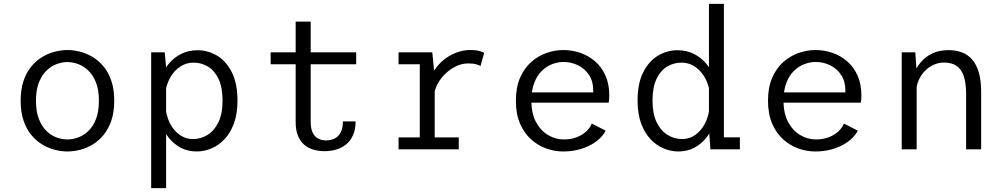

<svg xmlns="http://www.w3.org/2000/svg" viewBox="-20 -770 5197 990"><path d="M327.5 11Q295.5 11 261.8 2.2Q228 -6.5 196.8 -25.5Q165.5 -44.5 140.5 -75.2Q115.5 -106 101 -149.5Q86.5 -193 86.5 -251Q86.5 -308.5 101 -352Q115.5 -395.5 140.5 -426Q165.5 -456.5 196.8 -475.5Q228 -494.5 261.8 -503.2Q295.5 -512 327.5 -512Q360 -512 393.8 -503.2Q427.5 -494.5 458.8 -475.5Q490 -456.5 515 -426Q540 -395.5 554.5 -352Q569 -308.5 569 -251Q569 -193 554.5 -149.5Q540 -106 515 -75.2Q490 -44.5 458.8 -25.5Q427.5 -6.5 393.8 2.2Q360 11 327.5 11ZM327.5 -51Q354 -51 382 -60.8Q410 -70.5 434.5 -93.5Q459 -116.5 474.5 -155Q490 -193.5 490 -251Q490 -307.5 474.5 -345.8Q459 -384 434.5 -407Q410 -430 382 -440Q354 -450 327.5 -450Q301.5 -450 273.2 -440Q245 -430 220.8 -407Q196.5 -384 181 -345.8Q165.5 -307.5 165.5 -251Q165.5 -193.5 181 -155Q196.5 -116.5 220.8 -93.5Q245 -70.5 273.2 -60.8Q301.5 -51 327.5 -51Z M759.5 200V-500H829.5L836.5 -420.5V200ZM994.5 11Q948 11 912 -8.2Q876 -27.5 851 -58.8Q826 -90 813 -127Q800 -164 800 -198.5L834.5 -209.5Q837.5 -180.5 848.2 -152.8Q859 -125 877 -102.5Q895 -80 919.8 -66.5Q944.5 -53 975 -53Q1015 -53 1049.8 -74.2Q1084.5 -95.5 1106 -139.2Q1127.5 -183 1127.5 -251Q1127.5 -320 1106.8 -363.2Q1086 -406.5 1052 -426.8Q1018 -447 978.5 -447Q948 -447 923.2 -434.5Q898.5 -422 880 -401.2Q861.5 -380.5 850 -354.8Q838.5 -329 833.5 -302.5L801 -313Q801 -346.5 814.5 -381.2Q828 -416 853.8 -445.5Q879.5 -475 916.2 -493Q953 -511 999.5 -511Q1050.5 -511 1097.5 -484Q1144.5 -457 1174.5 -399.2Q1204.5 -341.5 1204.5 -251Q1204.5 -183 1186.2 -133.5Q1168 -84 1137.5 -52Q1107 -20 1069.8 -4.5Q1032.5 11 994.5 11Z M1504.5 -139.5V-658.5H1582V-142Q1582 -106.5 1592.5 -85.5Q1603 -64.5 1621 -55.2Q1639 -46 1661.5 -46Q1684.5 -46 1704.2 -55.2Q1724 -64.5 1736 -85.8Q1748 -107 1748 -144H1813.5Q1813.5 -102 1800.2 -72.8Q1787 -43.5 1764.8 -25.5Q1742.5 -7.5 1714 1Q1685.5 9.5 1654 9.5Q1621.5 9.5 1594.5 1.2Q1567.5 -7 1547.2 -25Q1527 -43 1515.8 -71.5Q1504.5 -100 1504.5 -139.5ZM1375.5 -438.5V-500H1816.5V-438.5Z M2035 0V-61.5H2144.5V-438.5H2035V-500H2209L2221.5 -374.5V-61.5H2345.5V0ZM2220 -291.5 2184.5 -303.5Q2185.5 -335.5 2197.8 -366Q2210 -396.5 2230.5 -423Q2251 -449.5 2278.2 -469.2Q2305.5 -489 2337.8 -500.5Q2370 -512 2404.5 -512Q2436.5 -512 2453.5 -506.5Q2470.5 -501 2476.5 -497.5L2457.5 -429.5Q2452.5 -433.5 2436.5 -438.2Q2420.5 -443 2394.5 -443Q2364 -443 2335 -429.8Q2306 -416.5 2281.8 -394.8Q2257.5 -373 2241.2 -346Q2225 -319 2220 -291.5Z M2883 11Q2840 11 2797 -4.2Q2754 -19.5 2718.5 -51.2Q2683 -83 2661.5 -132.5Q2640 -182 2640 -251Q2640 -320 2661.8 -369.5Q2683.5 -419 2719.2 -450.5Q2755 -482 2798.2 -497Q2841.5 -512 2885 -512Q2930.5 -512 2973 -497.2Q3015.5 -482.5 3049 -453.2Q3082.5 -424 3102 -380.2Q3121.5 -336.5 3121.5 -278.5Q3121.5 -270 3120.8 -259Q3120 -248 3118.5 -240.5H2701V-293.5H3039Q3039 -297 3039 -298.2Q3039 -299.5 3039 -303Q3039 -350 3017.5 -383Q2996 -416 2960.8 -433.2Q2925.5 -450.5 2885.5 -450.5Q2857 -450.5 2827.8 -439.5Q2798.5 -428.5 2774 -404.8Q2749.5 -381 2734.8 -343Q2720 -305 2720 -251.5Q2720 -184.5 2744.2 -140Q2768.5 -95.5 2806.8 -73.2Q2845 -51 2886.5 -51Q2926.5 -51 2956.5 -63.5Q2986.5 -76 3005.5 -95Q3024.5 -114 3031 -133L3103 -96.5Q3093 -76.5 3073.5 -57.2Q3054 -38 3026 -22.8Q2998 -7.5 2962 1.8Q2926 11 2883 11Z M3477.5 11Q3439.5 11 3402.2 -4.5Q3365 -20 3334.5 -52Q3304 -84 3285.8 -133.5Q3267.5 -183 3267.5 -251Q3267.5 -341.5 3297.5 -399.2Q3327.5 -457 3374.5 -484Q3421.5 -511 3472.5 -511Q3519 -511 3555.8 -493Q3592.5 -475 3618.2 -445.5Q3644 -416 3657.5 -381.2Q3671 -346.5 3671 -313L3638.5 -302.5Q3633.5 -329 3622 -354.8Q3610.5 -380.5 3592 -401.2Q3573.5 -422 3548.8 -434.5Q3524 -447 3493.5 -447Q3454 -447 3420 -426.8Q3386 -406.5 3365.2 -363.2Q3344.5 -320 3344.5 -251Q3344.5 -183 3366 -139.2Q3387.5 -95.5 3422.2 -74.2Q3457 -53 3497 -53Q3527.5 -53 3552.2 -66.5Q3577 -80 3595 -102.5Q3613 -125 3623.8 -152.8Q3634.5 -180.5 3637.5 -209.5L3672 -198.5Q3672 -164 3659 -127Q3646 -90 3621 -58.8Q3596 -27.5 3560 -8.2Q3524 11 3477.5 11ZM3712.5 -750V-27L3678 -62H3795V0H3643L3635.5 -106V-750Z M4183 11Q4140 11 4097 -4.2Q4054 -19.5 4018.5 -51.2Q3983 -83 3961.5 -132.5Q3940 -182 3940 -251Q3940 -320 3961.8 -369.5Q3983.5 -419 4019.2 -450.5Q4055 -482 4098.2 -497Q4141.5 -512 4185 -512Q4230.5 -512 4273 -497.2Q4315.5 -482.5 4349 -453.2Q4382.5 -424 4402 -380.2Q4421.5 -336.5 4421.5 -278.5Q4421.5 -270 4420.8 -259Q4420 -248 4418.5 -240.5H4001V-293.5H4339Q4339 -297 4339 -298.2Q4339 -299.5 4339 -303Q4339 -350 4317.5 -383Q4296 -416 4260.8 -433.2Q4225.5 -450.5 4185.5 -450.5Q4157 -450.5 4127.8 -439.5Q4098.5 -428.5 4074 -404.8Q4049.5 -381 4034.8 -343Q4020 -305 4020 -251.5Q4020 -184.5 4044.2 -140Q4068.5 -95.5 4106.8 -73.2Q4145 -51 4186.5 -51Q4226.5 -51 4256.5 -63.5Q4286.5 -76 4305.5 -95Q4324.5 -114 4331 -133L4403 -96.5Q4393 -76.5 4373.5 -57.2Q4354 -38 4326 -22.8Q4298 -7.5 4262 1.8Q4226 11 4183 11Z M4629.5 0V-500H4699.5L4706.5 -399V0ZM4961.5 0V-284Q4961.5 -342 4949.2 -378Q4937 -414 4911.8 -430.8Q4886.5 -447.5 4847.5 -447.5Q4820 -447.5 4794.8 -436.2Q4769.5 -425 4749.8 -405Q4730 -385 4718 -358.8Q4706 -332.5 4704.5 -302L4678 -308Q4678 -347 4690.5 -383.2Q4703 -419.5 4727.2 -448.5Q4751.5 -477.5 4787.2 -494.5Q4823 -511.5 4870 -511.5Q4909.5 -511.5 4940.8 -499.5Q4972 -487.5 4994 -461.5Q5016 -435.5 5027.5 -394.5Q5039 -353.5 5039 -295.5V0Z"/></svg>

Font: Trispace Thin Light
Style: Regular
Weight: 300
Version: Version 1.210